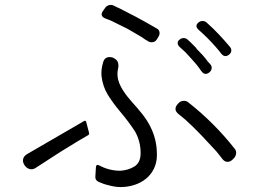

<svg xmlns="http://www.w3.org/2000/svg" viewBox="-20 -778 1040 777"><path d="M578 -612Q565 -619 555 -627Q541 -635 526 -644Q511 -653 495 -662Q478 -670 462.5 -678Q447 -686 432 -693Q425 -696 419 -698.5Q413 -701 407 -703Q382 -713 397 -734L404 -744Q410 -754 420.5 -757Q431 -760 441 -755Q447 -752 453 -749Q459 -746 466 -743L530 -710Q551 -699 572 -687Q593 -675 614 -663Q624 -658 625.5 -648Q627 -638 621 -629L615 -619Q608 -607 594 -607Q584 -607 578 -612ZM876 -560Q871 -567 865.5 -573.5Q860 -580 854 -587Q821 -625 783 -658Q767 -673 783 -687Q791 -693 799 -693Q810 -693 817 -686Q843 -663 865.5 -639Q888 -615 910 -589Q917 -581 916 -572Q915 -563 907 -557Q900 -551 892 -551Q884 -551 876 -560ZM795 -490Q791 -496 786 -502.5Q781 -509 775 -517Q764 -530 753 -542Q742 -554 731 -566Q724 -572 718 -578Q712 -584 706 -589Q699 -596 699 -604Q699 -612 707 -618Q715 -624 723 -624Q733 -624 740 -617Q746 -612 752 -606Q758 -600 765 -593Q768 -590 771 -587Q774 -584 776 -580L800 -555Q806 -547 811 -542Q816 -535 821 -529Q826 -523 831 -518Q838 -510 836.5 -500.5Q835 -491 827 -485Q820 -479 812 -479Q803 -479 795 -490ZM468 -21Q444 -21 417 -29Q407 -31 398 -34.5Q389 -38 379 -42Q364 -49 366 -65L368 -99Q368 -116 383 -108Q422 -87 467 -87Q499 -89 523.5 -104Q548 -119 549 -155Q550 -204 527 -245Q503 -283 464 -329Q438 -360 417 -393.5Q396 -427 391 -469Q388 -496 398 -528Q404 -547 424 -547Q432 -547 439 -544L440 -543Q453 -537 457 -526Q461 -515 458 -501Q456 -492 455.5 -484Q455 -476 456 -469Q457 -455 463 -440.5Q469 -426 478 -412Q487 -398 497 -385.5Q507 -373 516 -363Q538 -339 556.5 -315.5Q575 -292 588 -266.5Q601 -241 608 -213Q615 -185 615 -151Q615 -120 603 -95.5Q591 -71 570.5 -54.5Q550 -38 523.5 -29.5Q497 -21 468 -21ZM879 -136Q874 -143 868 -150Q862 -157 856 -165Q826 -198 795 -230.5Q764 -263 731 -293Q723 -299 716.5 -305Q710 -311 703 -316Q679 -335 700 -358L702 -360Q711 -370 724 -370Q735 -370 743 -363Q847 -281 929 -177Q937 -168 935.5 -156.5Q934 -145 926 -137L922 -133Q912 -123 901 -123Q888 -123 879 -136ZM81 -107 79 -110Q71 -122 73.5 -134Q76 -146 89 -154L320 -288Q327 -292 329 -284L340 -242Q343 -233 335 -230Q327 -225 317 -219.5Q307 -214 294 -206L224 -163Q205 -151 187.5 -139.5Q170 -128 153 -117L125 -99Q116 -93 107 -93Q92 -93 81 -107Z"/></svg>

Font: Higure Gothic
Style: Regular
Weight: 400
Designer: Yoshimichi Ohira
Foundry: Positype
Version: Version 1.000